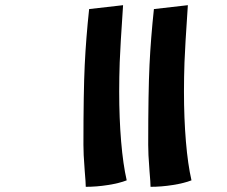

<svg xmlns="http://www.w3.org/2000/svg" viewBox="-20 -615 876 741"><path d="M440 -262Q440 -158 447.5 -69Q455 20 469 81Q441 92 397 99Q353 106 311 106Q311 96 310 83.5Q309 71 307 45Q304 5 303 -16Q302 -37 302 -56Q302 -261 307 -364.5Q312 -468 324 -580L455 -595Q444 -432 442 -374.5Q440 -317 440 -262ZM690 -262Q690 -158 697.5 -69Q705 20 719 81Q691 92 647 99Q603 106 561 106Q561 96 560 83.5Q559 71 557 45Q554 5 553 -16Q552 -37 552 -56Q552 -261 557 -364.5Q562 -468 574 -580L705 -595Q694 -432 692 -374.5Q690 -317 690 -262Z"/></svg>

Font: Atma
Style: Bold
Weight: 700
Designer: Gregori Vincens, Jeremie Hornus, Riccardo Olocco, Yoann Minet.
Foundry: black foundry
Version: Version 1.102;PS 1.100;hotconv 1.0.86;makeotf.lib2.5.63406